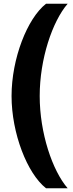

<svg xmlns="http://www.w3.org/2000/svg" viewBox="-20 -758 394 1030"><path d="M42 -243C42 -43 126 173 227 252H343C261 157 193 -44 193 -243C193 -442 261 -643 343 -738H227C126 -659 42 -443 42 -243Z"/></svg>

Font: Gantari ExtraBold
Style: Regular
Weight: 800
Designer: Anugrah Pasau
Foundry: Lafontype
Version: Version 1.000